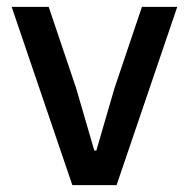

<svg xmlns="http://www.w3.org/2000/svg" viewBox="-20 -540 552 560"><path d="M320 0H191L14 -520H122L202 -283L255 -101H261L314 -283L394 -520H497Z"/></svg>

Font: IBM Plex Sans Medium
Style: Regular
Weight: 500
Designer: Mike Abbink, Paul van der Laan, Pieter van Rosmalen
Foundry: Bold Monday
Version: Version 3.201